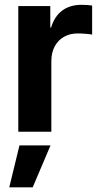

<svg xmlns="http://www.w3.org/2000/svg" viewBox="-20 -555 424 809"><path d="M57.1 0V-529.3H191.9V-439H195.3Q209.5 -486.3 242.2 -510.5Q274.9 -534.7 323.7 -534.7Q335.9 -534.7 347.7 -533.9Q359.4 -533.2 368.2 -531.7V-409.2Q359.4 -411.1 341.6 -412.6Q323.7 -414.1 306.6 -414.1Q274.9 -414.1 250 -400.1Q225.1 -386.2 210.7 -359.9Q196.3 -333.5 196.3 -296.4V0ZM19 234.4 62 57.6H192.9L117.7 234.4Z"/></svg>

Font: Inter Cardless Tabular Bold
Style: Bold
Weight: 700
Designer: Rasmus Andersson
Foundry: rsms
Version: Version 4.000;git-4fc901f